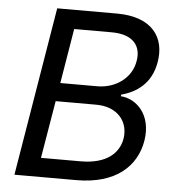

<svg xmlns="http://www.w3.org/2000/svg" viewBox="-52 -776 755 824"><g transform="rotate(5 325.5 -363.5)"><path d="M40.5 0H307.2C478.3 0 565 -83.8 583.5 -193.9C601.9 -308.2 532.7 -371.1 465.9 -375.4L467.3 -382.5C532.3 -399.5 595.2 -441.8 610.8 -534.8C629.3 -641.3 571.4 -727.3 418.7 -727.3H161.2ZM147.7 -82 189.3 -329.9H364C457.4 -329.9 505 -267.8 493.6 -195C482.6 -132.1 430.8 -82 318.2 -82ZM202.4 -409.1 241.5 -645.2H403.4C497.5 -645.2 531.6 -595.5 520.6 -532.7C509.2 -457.4 440 -409.1 361.9 -409.1Z"/></g></svg>

Font: Margiela Sans Text
Style: Italic
Weight: 400
Italic angle: -9.39999°
Designer: Stefan Endress, Andreas Faust
Version: Version 1.100;FEAKit 1.0